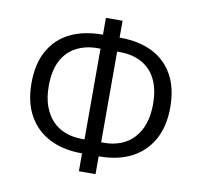

<svg xmlns="http://www.w3.org/2000/svg" viewBox="-83 -821 977 932"><g transform="rotate(10 406.0 -355.0)"><path d="M365 23V-83L386 -65H362Q272 -65 205 -99Q138 -133 101 -198.5Q64 -264 64 -359Q64 -454 100.5 -519Q137 -584 203.5 -617Q270 -650 362 -650H386L365 -630V-733H447V-630L426 -650H450Q542 -650 608.5 -617Q675 -584 711.5 -519Q748 -454 748 -359Q748 -264 711 -198.5Q674 -133 607.5 -99Q541 -65 450 -65H426L447 -83V23ZM365 -113V-601L384 -581H351Q292 -581 246 -557Q200 -533 174.5 -484Q149 -435 149 -359Q149 -303 164 -261Q179 -219 206 -190.5Q233 -162 270.5 -148Q308 -134 351 -134H384ZM447 -113 428 -134H461Q505 -134 542 -148Q579 -162 606 -190.5Q633 -219 648 -261Q663 -303 663 -359Q663 -435 637.5 -484Q612 -533 566.5 -557Q521 -581 461 -581H428L447 -601Z"/></g></svg>

Font: Nunito Sans 10pt SemiCondensed
Style: Regular
Weight: 400
Width: 4
Designer: Vernon Adams
Foundry: Vernon Adams
Version: Version 3.101;gftools[0.9.27]